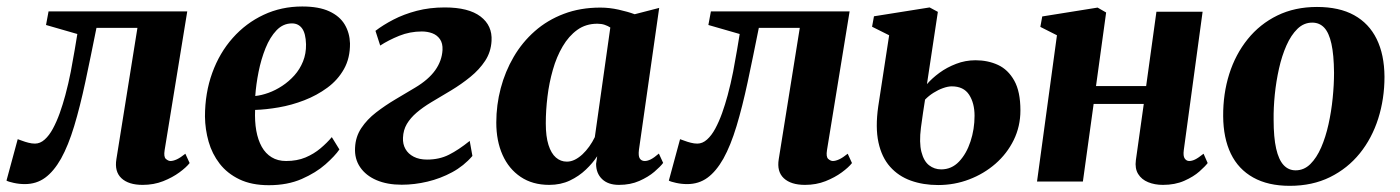

<svg xmlns="http://www.w3.org/2000/svg" viewBox="-54 -574 4425 607"><path d="M466.5 -99.5Q463 -78 470.5 -71.5Q478 -65 485 -65Q493.5 -65 505 -70.2Q516.5 -75.5 532 -88L545.5 -58.5Q535 -45 513.2 -29Q491.5 -13 461.8 -1.2Q432 10.5 397 10.5Q352.5 10.5 330 -10.5Q307.5 -31.5 314 -71L380.5 -486H251Q232.5 -393.5 215.8 -315Q199 -236.5 180.5 -175.2Q162 -114 139 -72.5Q116 -32 88.5 -12Q61 8 24.5 8Q6.5 8 -10.5 4.2Q-27.5 0.5 -33.5 -3L2 -134Q7 -132.5 16 -129Q25 -125.5 35.8 -122.8Q46.5 -120 56.5 -120Q73 -120 87.2 -132.8Q101.5 -145.5 113.2 -167.2Q125 -189 134.8 -216.2Q144.5 -243.5 152.5 -273Q162.5 -310 169.8 -347.5Q177 -385 182.2 -416.5Q187.5 -448 190.5 -466.5L91.5 -495L99.5 -538H538Z M1019 -101.5Q1005 -81 975 -54.5Q945 -28 900 -8.2Q855 11.5 796 11.5Q741.5 11.5 703 -7Q664.5 -25.5 640.5 -56.5Q616.5 -87.5 605.5 -126.2Q594.5 -165 594 -205.5Q594 -280 617 -343.5Q640 -407 681.8 -454Q723.5 -501 779.5 -527.2Q835.5 -553.5 901.5 -553.5Q954 -553.5 987 -538.2Q1020 -523 1035.8 -496.5Q1051.5 -470 1052.5 -437Q1053 -390.5 1033.5 -355.8Q1014 -321 981 -296.8Q948 -272.5 908 -257Q868 -241.5 827.2 -234.5Q786.5 -227.5 752.5 -226.5Q751 -190.5 756.2 -161Q761.5 -131.5 773.5 -110Q785.5 -88.5 804.8 -76.8Q824 -65 850.5 -65Q885 -65 911.8 -76.2Q938.5 -87.5 959.2 -105Q980 -122.5 995 -140.5ZM869 -500Q841 -500 820.2 -478.2Q799.5 -456.5 785.5 -421.8Q771.5 -387 763.5 -347Q755.5 -307 753 -270.5Q772.5 -272.5 794.8 -280.5Q817 -288.5 838.2 -302.5Q859.5 -316.5 876.8 -335.8Q894 -355 904 -379.8Q914 -404.5 913.5 -434Q912.5 -468.5 901 -484.2Q889.5 -500 869 -500Z M1216 10Q1170 10 1136.2 -4.5Q1102.5 -19 1084.5 -45.5Q1066.5 -72 1068.5 -107Q1070 -141.5 1088.2 -169Q1106.5 -196.5 1135 -218.5Q1163.5 -240.5 1196 -259.8Q1228.5 -279 1258.5 -297Q1300.5 -322 1321.8 -351.8Q1343 -381.5 1345 -416Q1346 -437 1337 -450Q1328 -463 1312.8 -468.8Q1297.5 -474.5 1279.5 -474.5Q1242 -474.5 1208 -460.8Q1174 -447 1148 -430L1133 -476.5Q1157 -495 1189.8 -512Q1222.5 -529 1263.5 -539.8Q1304.5 -550.5 1352 -550.5Q1427.5 -550.5 1465.2 -521.8Q1503 -493 1500 -444.5Q1498 -409.5 1479.8 -381.8Q1461.5 -354 1433.2 -331Q1405 -308 1372.2 -288.2Q1339.5 -268.5 1309 -250.5Q1282.5 -234.5 1263 -217.8Q1243.5 -201 1232.2 -182Q1221 -163 1220 -138.5Q1219 -118.5 1227.8 -103Q1236.5 -87.5 1254 -78.5Q1271.5 -69.5 1296 -69.5Q1335 -69.5 1365.2 -84.8Q1395.5 -100 1431 -128.5L1439.5 -81Q1412.5 -49.5 1375.5 -29.5Q1338.5 -9.5 1297.5 0.2Q1256.5 10 1216 10Z M1966 -100.5Q1963.5 -80.5 1968.8 -72.8Q1974 -65 1984.5 -65Q1993 -65 2003.5 -70.2Q2014 -75.5 2029 -88.5L2042.5 -59Q2034 -47.5 2014.8 -31Q1995.5 -14.5 1967.2 -2Q1939 10.5 1903 10.5Q1868.5 10.5 1849.5 -7.8Q1830.5 -26 1830.5 -56L1834 -80Q1820 -58.5 1798.2 -37.8Q1776.5 -17 1747.5 -3.2Q1718.5 10.5 1682.5 10.5Q1629.5 10.5 1592 -14.8Q1554.5 -40 1534.8 -84.2Q1515 -128.5 1515 -186.5Q1515 -242 1529 -295Q1543 -348 1570 -394.2Q1597 -440.5 1636.8 -475.5Q1676.5 -510.5 1728.5 -530.2Q1780.5 -550 1844 -550Q1872.5 -550 1901.8 -543.5Q1931 -537 1952.5 -529L2030 -549ZM1875.5 -487Q1868 -492 1857.8 -495.5Q1847.5 -499 1834.5 -499Q1798 -499 1771 -479.5Q1744 -460 1724.8 -427.2Q1705.5 -394.5 1693.8 -353.2Q1682 -312 1676.8 -268.5Q1671.5 -225 1671.5 -184Q1671.5 -142.5 1680 -115.8Q1688.5 -89 1703.5 -76Q1718.5 -63 1738 -63Q1751 -63 1763.5 -69.2Q1776 -75.5 1787.5 -86.2Q1799 -97 1809 -111Q1819 -125 1826.5 -140.5Z M2560.5 -99.5Q2557 -78 2564.5 -71.5Q2572 -65 2579 -65Q2587.5 -65 2599 -70.2Q2610.5 -75.5 2626 -88L2639.5 -58.5Q2629 -45 2607.2 -29Q2585.5 -13 2555.8 -1.2Q2526 10.5 2491 10.5Q2446.5 10.5 2424 -10.5Q2401.5 -31.5 2408 -71L2474.5 -486H2345Q2326.5 -393.5 2309.8 -315Q2293 -236.5 2274.5 -175.2Q2256 -114 2233 -72.5Q2210 -32 2182.5 -12Q2155 8 2118.5 8Q2100.5 8 2083.5 4.2Q2066.5 0.5 2060.5 -3L2096 -134Q2101 -132.5 2110 -129Q2119 -125.5 2129.8 -122.8Q2140.5 -120 2150.5 -120Q2167 -120 2181.2 -132.8Q2195.5 -145.5 2207.2 -167.2Q2219 -189 2228.8 -216.2Q2238.5 -243.5 2246.5 -273Q2256.5 -310 2263.8 -347.5Q2271 -385 2276.2 -416.5Q2281.5 -448 2284.5 -466.5L2185.5 -495L2193.5 -538H2632Z M2912 11Q2864.5 11 2825.5 -3Q2786.5 -17 2760 -46.8Q2733.5 -76.5 2723.2 -123.8Q2713 -171 2722.5 -237.5L2757 -462.5L2703 -489.5L2709 -522.5L2885 -550.5L2911 -536.5L2876.5 -308Q2892.5 -326.5 2916 -343.8Q2939.5 -361 2968.8 -372.2Q2998 -383.5 3030 -383.5Q3069 -383.5 3101 -368.8Q3133 -354 3152.5 -319.2Q3172 -284.5 3172 -225Q3172 -174.5 3150.8 -131.2Q3129.5 -88 3093 -56.2Q3056.5 -24.5 3010 -6.8Q2963.5 11 2912 11ZM2921.5 -38.5Q2954.5 -38.5 2978 -63.2Q3001.5 -88 3014.2 -126.8Q3027 -165.5 3027 -208Q3027 -248 3009.8 -274.5Q2992.5 -301 2955 -301Q2943 -301 2927.5 -295.5Q2912 -290 2897 -280.5Q2882 -271 2870.5 -259Q2867 -238.5 2864 -216.8Q2861 -195 2857.5 -170.5Q2851.5 -123 2859 -93.8Q2866.5 -64.5 2883.2 -51.5Q2900 -38.5 2921.5 -38.5Z M3688.5 -99.5Q3686 -80.5 3691.5 -72.8Q3697 -65 3705.5 -65Q3714.5 -65 3724.2 -69.8Q3734 -74.5 3751 -88L3764 -58.5Q3756.5 -48.5 3738 -32Q3719.5 -15.5 3690.2 -2.5Q3661 10.5 3622.5 10.5Q3596.5 10.5 3575.8 2Q3555 -6.5 3544.2 -24Q3533.5 -41.5 3537 -67.5L3562 -245.5H3403.5L3369.5 0H3224.5L3287.5 -462.5L3235 -489L3241 -522L3416 -550L3443 -534.5L3411 -302H3569.5L3602 -537H3748Z M4109.5 -552Q4180 -552 4227 -526Q4274 -500 4298.2 -450.8Q4322.5 -401.5 4323 -331.5Q4323 -261.5 4303.2 -199.2Q4283.5 -137 4245 -89.2Q4206.5 -41.5 4150.8 -14Q4095 13.5 4023.5 13.5Q3955 13.5 3908 -12.8Q3861 -39 3837.2 -88.2Q3813.5 -137.5 3813 -206.5Q3812.5 -277.5 3832.2 -340Q3852 -402.5 3890.5 -450.2Q3929 -498 3984.2 -525Q4039.5 -552 4109.5 -552ZM4094.5 -502.5Q4068 -502.5 4047.8 -482.8Q4027.5 -463 4013 -430.2Q3998.5 -397.5 3989.5 -357.2Q3980.5 -317 3976.2 -275Q3972 -233 3972.5 -195.5Q3972.5 -139.5 3980.5 -104.2Q3988.5 -69 4004 -52.2Q4019.5 -35.5 4042 -35.5Q4068.5 -35.5 4088.5 -55.2Q4108.5 -75 4122.8 -107.8Q4137 -140.5 4146 -181Q4155 -221.5 4159.2 -263.8Q4163.5 -306 4163.5 -344Q4163 -401 4155.2 -435.8Q4147.5 -470.5 4132.5 -486.5Q4117.5 -502.5 4094.5 -502.5Z"/></svg>

Font: Merriweather 60pt ExtraBold
Style: Italic
Weight: 800
Italic angle: -7.8°
Version: Version 2.101